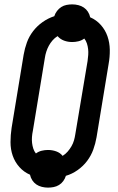

<svg xmlns="http://www.w3.org/2000/svg" viewBox="-20 -806 540 877"><path d="M199 51Q185 51 171 47.5Q157 44 146 36.5Q135 29 127.5 17.5Q120 6 117 -8Q89 -20 68.5 -43Q48 -66 38 -95Q28 -124 28 -156.5Q28 -189 33 -222L88 -556Q93 -585 103 -612.5Q113 -640 131.5 -664Q150 -688 175 -705.5Q200 -723 228 -732Q232 -745 240.5 -756Q249 -767 260 -774Q271 -781 284 -783.5Q297 -786 310 -786Q324 -786 338 -782.5Q352 -779 363 -771.5Q374 -764 381.5 -752.5Q389 -741 392 -727Q420 -715 440.5 -692Q461 -669 471 -640Q481 -611 481.5 -578.5Q482 -546 476 -513L421 -179Q416 -150 406 -122.5Q396 -95 378 -71Q360 -47 334.5 -29Q309 -11 281 -3Q277 10 269 21Q261 32 249.5 39Q238 46 225 48.5Q212 51 199 51ZM266 -94Q279 -102 289 -113.5Q299 -125 306.5 -138Q314 -151 318 -165Q322 -179 324 -193L380 -527Q382 -541 383 -555Q384 -569 382.5 -582Q381 -595 377 -607.5Q373 -620 365 -630Q353 -621 338.5 -617.5Q324 -614 310 -614Q290 -614 272.5 -620.5Q255 -627 243 -641Q230 -633 220 -621.5Q210 -610 203 -597Q196 -584 191.5 -570Q187 -556 185 -542L130 -208Q127 -194 126 -180Q125 -166 126.5 -153Q128 -140 132 -127.5Q136 -115 144 -105Q156 -114 170.5 -117.5Q185 -121 199 -121Q219 -121 237 -114.5Q255 -108 266 -94Z"/></svg>

Font: Iosevka Curly Semibold Oblique
Style: Regular
Weight: 600
Italic angle: -9°
Monospace: yes
Designer: Belleve Invis
Foundry: Belleve Invis
Version: Version 11.1.0; ttfautohint (v1.8.3)